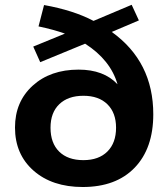

<svg xmlns="http://www.w3.org/2000/svg" viewBox="-20 -750 682 781"><path d="M316.4 10.7Q192.4 10.7 116.7 -55.7Q41 -122.1 41 -231.4Q41 -335.9 112.8 -401.4Q184.6 -466.8 299.8 -466.8Q402.3 -466.8 458 -407.2Q429.7 -505.9 326.2 -572.3L143.6 -497.1L115.2 -560.5L244.1 -613.3Q197.3 -629.9 136.7 -642.6L159.2 -729.5Q279.3 -708 360.4 -665L515.6 -730.5L544.9 -667L434.6 -620.1Q603.5 -499 603.5 -285.2Q603.5 -146.5 527.8 -67.9Q452.1 10.7 316.4 10.7ZM185.5 -230.5Q185.5 -168 220.7 -133.3Q255.9 -98.6 319.3 -98.6Q381.8 -98.6 417 -133.8Q452.1 -168.9 452.1 -230.5Q452.1 -291 417 -325.7Q381.8 -360.4 319.3 -360.4Q256.8 -360.4 221.2 -326.2Q185.5 -292 185.5 -230.5Z"/></svg>

Font: Min Sans Bold
Style: Regular
Weight: 700
Designer: Jinseong-Kim, NotoSansCJK, Nunito
Foundry: Jinseong-Kim
Version: Version 1.400;Glyphs 3.1.2 (3151)